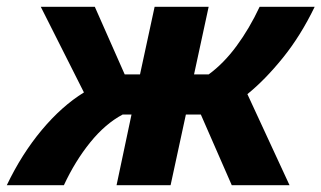

<svg xmlns="http://www.w3.org/2000/svg" viewBox="-64 -545 946 565"><path d="M-44 0Q0 -92 59 -162.5Q118 -233 183 -273L56 -525H215L303 -326H348L391 -525H550L507 -326H550Q594 -358 632 -409.5Q670 -461 700 -525H862Q821 -440 768.5 -375Q716 -310 664 -268L788 0H618L527 -208H483L438 0H279L323 -208H297Q246 -181 201.5 -126Q157 -71 124 0Z"/></svg>

Font: Raleway ExtraBold
Style: Italic
Weight: 800
Italic angle: -12°
Designer: Matt McInerney, Pablo Impallari, Rodrigo Fuenzalida
Foundry: Matt McInerney, Pablo Impallari, Rodrigo Fuenzalida
Version: Version 4.026